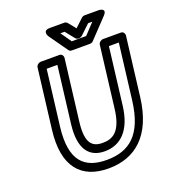

<svg xmlns="http://www.w3.org/2000/svg" viewBox="-156 -960 992 1113"><g transform="rotate(-20 340.0 -404.0)"><path d="M140 -287 182 -629H248L205 -278C187 -129 241 -64 336 -64C432 -64 505 -128 523 -278L566 -629H627L585 -287C560 -82 468 -13 330 -13C193 -13 115 -82 140 -287ZM90 -287C62 -62 158 37 323 37C489 37 607 -62 635 -287L680 -654C681 -665 673 -679 658 -679H547C536 -679 521 -669 519 -654L473 -278C457 -144 406 -114 342 -114C279 -114 238 -143 255 -278L301 -654C302 -665 294 -679 279 -679H163C152 -679 137 -669 135 -654ZM498 -795H524L462 -729H373L327 -795H353L398 -739C402 -734 410 -731 416 -731H420C427 -731 434 -735 439 -739ZM494 -845C488 -845 480 -842 475 -837L425 -790L387 -837C383 -841 377 -845 370 -845H280C230 -845 255 -804 255 -804L337 -688C341 -682 348 -679 355 -679H467C474 -679 483 -682 488 -688L598 -804C634 -842 584 -845 584 -845Z"/></g></svg>

Font: Falling Sky
Style: OuObl
Weight: 400
Designer: Paul D. Hunt
Foundry: Adobe Systems Incorporated
Version: Version 1.02